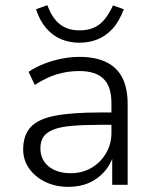

<svg xmlns="http://www.w3.org/2000/svg" viewBox="-20 -718 605 746"><path d="M246 8Q196 8 156.5 -11Q117 -30 93.5 -63Q70 -96 70 -137Q70 -193 99.5 -224.5Q129 -256 194.5 -268.5Q260 -281 367 -281H425V-233H370Q304 -233 259 -229Q214 -225 187.5 -214.5Q161 -204 149 -186.5Q137 -169 137 -142Q137 -97 169.5 -71Q202 -45 255 -45Q300 -45 335.5 -66Q371 -87 392 -122.5Q413 -158 413 -202V-317Q413 -382 382 -412Q351 -442 288 -442Q243 -442 201.5 -429.5Q160 -417 115 -388L91 -439Q118 -457 151 -470Q184 -483 219.5 -490Q255 -497 289 -497Q349 -497 391 -477.5Q433 -458 454.5 -417.5Q476 -377 476 -313V0H416V-114H421Q410 -79 385.5 -51Q361 -23 326 -7.5Q291 8 246 8ZM288 -552Q251 -552 218 -565.5Q185 -579 159.5 -608.5Q134 -638 120 -682L164 -698Q182 -648 212.5 -624Q243 -600 288 -600Q334 -600 364 -621.5Q394 -643 419 -697L461 -682Q443 -634 416.5 -605.5Q390 -577 357.5 -564.5Q325 -552 288 -552Z"/></svg>

Font: Nunito Sans 10pt Light
Style: Regular
Weight: 300
Designer: Vernon Adams
Foundry: Vernon Adams
Version: Version 3.101;gftools[0.9.27]